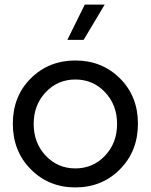

<svg xmlns="http://www.w3.org/2000/svg" viewBox="-20 -806 658 838"><path d="M274 -632 350 -786H437L345 -632ZM503.5 -67Q425 12 309 12Q193 12 114.5 -67Q36 -146 36 -266Q36 -386 114.5 -464Q193 -542 309 -542Q425 -542 503.5 -464Q582 -386 582 -266Q582 -146 503.5 -67ZM179.5 -126.5Q232 -71 309 -71Q386 -71 438.5 -126.5Q491 -182 491 -265Q491 -348 438.5 -403.5Q386 -459 309 -459Q232 -459 179.5 -403.5Q127 -348 127 -265Q127 -182 179.5 -126.5Z"/></svg>

Font: Plus Jakarta Display
Style: Regular
Weight: 400
Designer: Gumpita Rahayu
Foundry: Tokotype Studio
Version: Version 1.000;hotconv 1.0.109;makeotfexe 2.5.65596